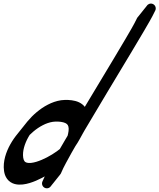

<svg xmlns="http://www.w3.org/2000/svg" viewBox="-61 -1035 873 1052"><path d="M173.3 -348.9C191.3 -358.3 210.2 -364.8 228.9 -367.6C246.4 -370 269.1 -369.1 285.6 -364.8C294.1 -362.7 300.9 -359.4 305.3 -355.6C309.6 -351.8 312.3 -347.6 313.9 -341C315.6 -334.4 315.8 -325.9 314.6 -316.8C314.1 -312.3 313.2 -307.5 312.2 -302.8L310.5 -295.6C310 -294.2 309.8 -292.9 309.6 -291.6C308.4 -289.6 307.2 -287.6 306.1 -285.7L306 -285.5L305.8 -285.2C302.9 -280.3 300 -275.5 297.1 -270.6L266.7 -218.5C261.8 -214.3 256.3 -210.2 250.8 -206.2C233.7 -193.9 215.2 -182.7 196.3 -172.8C177.4 -163 157.9 -154.5 138.5 -148.6C128.9 -145.7 119.3 -143.6 110.2 -142.5C101.2 -141.5 92.7 -141.9 86.3 -143.5C83.1 -144.4 80.5 -145.5 78.5 -146.9C76.3 -148.1 74.7 -149.9 73.1 -151.9C69.9 -156.1 67.3 -162.9 66.1 -171.4C63.6 -188.8 65.6 -208.4 70.8 -227.5C76.1 -246.7 84.2 -265.7 94.4 -283.8C96.7 -287.8 99 -291.7 101.5 -295.7C108.1 -302.2 115 -308.5 122.1 -314.5C138.1 -327.9 155.3 -339.7 173.3 -348.9ZM527.1 -530 659.8 -750.7 725.7 -861.5C736.7 -880 747.3 -898.9 758.2 -917.5C768.8 -936.8 779.4 -954.7 790 -977.9C796 -991.1 790.2 -1006.8 777 -1012.9C764.9 -1018.6 750.7 -1014.2 743.6 -1003.3C742.4 -1002.1 741.3 -1000.7 740.3 -999.2C739.1 -998 738 -996.6 737.1 -995.1C735.8 -993.9 734.8 -992.5 733.8 -991C732.6 -989.8 731.5 -988.4 730.5 -987C729.3 -985.7 728.2 -984.4 727.2 -982.9C726 -981.6 724.9 -980.3 724 -978.8C722.8 -977.5 721.7 -976.2 720.7 -974.7C719.5 -973.4 718.4 -972.1 717.4 -970.6C716.2 -969.4 715.1 -968 714.2 -966.5C712.9 -965.3 711.8 -963.9 710.9 -962.4C709.7 -961.2 708.6 -959.8 707.6 -958.3C706.4 -957.1 705.3 -955.7 704.3 -954.2C703.1 -953 702 -951.6 701.1 -950.1C699.8 -948.9 698.8 -947.5 697.8 -946.1C696.6 -944.8 695.5 -943.5 694.5 -942C692.5 -939.9 690.6 -937.5 689.3 -934.7L688 -931.8C680.6 -915.9 669.7 -896.7 659.5 -878.4C648.8 -860 638.4 -841.5 627.4 -823.1L561.7 -712.6L429.1 -492C420.5 -477.9 412.1 -463.7 403.6 -449.5C400.2 -453.9 396.4 -458 392.2 -461.5C379.4 -472.4 364.9 -478.3 351.5 -481.8C338 -485.3 325.1 -486.7 312.5 -487.3C306.1 -487.5 300.4 -487.8 293.5 -487.4C286.8 -487.4 280.3 -486.6 273.7 -485.8C247.7 -481.9 223.4 -473.2 201.4 -461.7C179.2 -450.4 158.9 -436.4 140.3 -420.8C121.7 -405.3 104.6 -388 89.2 -369.5C88.1 -368.2 87.1 -366.8 86 -365.4C86 -365.4 85.9 -365.4 85.9 -365.4C84.8 -364.1 83.8 -362.7 82.7 -361.4C82.7 -361.3 82.7 -361.3 82.7 -361.3C81.6 -360 80.5 -358.6 79.4 -357.3C79.4 -357.2 79.4 -357.2 79.4 -357.2C78.3 -355.9 77.3 -354.5 76.2 -353.2C76.2 -353.2 76.1 -353.1 76.1 -353.1C75 -351.8 74 -350.4 72.9 -349.1C72.9 -349.1 72.9 -349 72.8 -349C71.7 -347.7 70.7 -346.3 69.6 -345C69.6 -345 69.6 -345 69.6 -344.9C68.5 -343.6 67.4 -342.2 66.4 -340.9C66.3 -340.9 66.3 -340.9 66.3 -340.8C65.2 -339.5 64.2 -338.2 63.1 -336.8C63.1 -336.8 63.1 -336.8 63 -336.8C61.9 -335.4 60.9 -334.1 59.8 -332.7C59.8 -332.7 59.8 -332.7 59.8 -332.7C58.7 -331.3 57.6 -330 56.5 -328.6C56.5 -328.6 56.5 -328.6 56.5 -328.6C55.4 -327.3 54.4 -325.9 53.3 -324.5C53.3 -324.5 53.2 -324.5 53.2 -324.5C52.1 -323.2 51.1 -321.8 50 -320.5C50 -320.4 50 -320.4 50 -320.4C48.9 -319.1 47.8 -317.7 46.7 -316.4C46.7 -316.3 46.7 -316.3 46.7 -316.3C45.6 -315 44.5 -313.6 43.5 -312.3C43.4 -312.3 43.4 -312.2 43.4 -312.2C42.3 -310.9 41.3 -309.5 40.2 -308.2C40.2 -308.2 40.2 -308.1 40.1 -308.1C39 -306.8 38 -305.4 36.9 -304.1C36.9 -304.1 36.9 -304.1 36.9 -304C21.4 -285.5 7.5 -265.6 -4.4 -244.3C-16.3 -223.1 -26.2 -200.3 -32.9 -176C-39.4 -151.5 -42.8 -125.4 -38.8 -97.9C-37.9 -91 -36 -83.7 -33.6 -76.4C-30.7 -69.1 -27.3 -61.7 -22 -54.7C-11.9 -40.6 4.9 -30.3 20.3 -26.6C35.8 -22.7 50.3 -22.8 63.7 -24.2C77 -25.7 89.5 -28.6 101.5 -32.2C125.4 -39.4 147.4 -49.2 168.6 -60.1C173.8 -62.9 179 -65.7 184.2 -68.6C179.9 -59.6 175.7 -49.9 171.5 -40.5C165.7 -27.3 171.4 -11.8 184.5 -5.7C196.7 0 210.8 -4.4 217.9 -15.3C219.1 -16.5 220.2 -17.9 221.2 -19.4C222.4 -20.6 223.5 -22 224.4 -23.5C225.7 -24.7 226.7 -26.1 227.7 -27.6C228.9 -28.8 230 -30.2 231 -31.6C232.2 -32.9 233.3 -34.2 234.3 -35.7C235.5 -37 236.6 -38.3 237.5 -39.8C238.7 -41.1 239.8 -42.4 240.8 -43.9C242 -45.2 243.1 -46.5 244.1 -48C245.3 -49.2 246.4 -50.6 247.3 -52.1C248.6 -53.3 249.6 -54.7 250.6 -56.2C251.8 -57.4 252.9 -58.8 253.9 -60.3C255.1 -61.5 256.2 -62.9 257.2 -64.4C258.4 -65.6 259.5 -67 260.4 -68.5C261.6 -69.7 262.7 -71.1 263.7 -72.5C264.9 -73.8 266 -75.1 267 -76.6C269 -78.7 270.8 -81.1 272.2 -83.9L274 -87.8C278.1 -96.7 281.6 -105.2 286.1 -114.4L300.6 -142.3C310.4 -160.9 321 -179.5 331.2 -198.1L351.9 -234.1C361.1 -247.4 369.3 -261.1 376.4 -274.1L392.7 -303.7L402.8 -321.5C443.8 -391.2 485.3 -460.6 527.1 -530Z"/></svg>

Font: Ambarawa
Style: Script
Weight: 500
Foundry: Ekosamp
Version: Version 1.001;